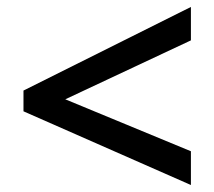

<svg xmlns="http://www.w3.org/2000/svg" viewBox="-20 -635 611 547"><path d="M523.9 -107.9 46.9 -317.9V-377L523.9 -615.2V-520L166 -352.1L523.9 -204.1Z"/></svg>

Font: Sahel SemiBold FD
Style: SemiBold-FD
Weight: 600
Foundry: Saber Rastikerdar (saber.rastikerdar@gmail.com)
Version: Version 3.3.0